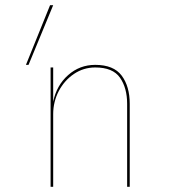

<svg xmlns="http://www.w3.org/2000/svg" viewBox="-20 -720 655 740"><path d="M173 -700H185L90 -470H80ZM185 -460V-328Q198 -391 242.5 -430.5Q287 -470 347 -470Q418 -470 449 -428.5Q480 -387 480 -320V0H470V-320Q470 -381 442.5 -420.5Q415 -460 347 -460Q302 -460 265 -435Q228 -410 206.5 -369Q185 -328 185 -280V0H175V-460Z"/></svg>

Font: Jost* Hairline
Style: Regular
Weight: 100
Version: Version 3.7